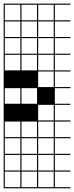

<svg xmlns="http://www.w3.org/2000/svg" viewBox="-20 -747 404 1046"><path d="M363.6 278.8H0V-727.3H363.6V-721.2H278.8V-636.4H363.6V-630.3H278.8V-545.5H363.6V-539.4H278.8V-454.5H363.6V-448.5H278.8V-363.6H363.6V-357.6H278.8V-272.7H363.6V-266.7H278.8V-181.8H363.6V-175.8H278.8V-90.9H363.6V-84.8H278.8V0H363.6V6.1H278.8V90.9H363.6V97H278.8V181.8H363.6V187.9H278.8V272.7H363.6ZM90.9 -636.4V-721.2H6.1V-636.4ZM187.9 -636.4H272.7V-721.2H187.9ZM97 -636.4H181.8V-721.2H97ZM187.9 -545.5H272.7V-630.3H187.9ZM6.1 -545.5H90.9V-630.3H6.1ZM97 -545.5H181.8V-630.3H97ZM187.9 -454.5H272.7V-539.4H187.9ZM6.1 -454.5H90.9V-539.4H6.1ZM97 -454.5H181.8V-539.4H97ZM97 -363.6H181.8V-448.5H97ZM187.9 -363.6H272.7V-448.5H187.9ZM6.1 -363.6H90.9V-448.5H6.1ZM187.9 -272.7H272.7V-357.6H187.9ZM97 -181.8H181.8V-266.7H97ZM6.1 -181.8H90.9V-266.7H6.1ZM187.9 -90.9H272.7V-175.8H187.9ZM97 0H181.8V-84.8H97ZM187.9 0H272.7V-84.8H187.9ZM6.1 0H90.9V-84.8H6.1ZM97 90.9H181.8V6.1H97ZM187.9 90.9H272.7V6.1H187.9ZM6.1 90.9H90.9V6.1H6.1ZM6.1 181.8H90.9V97H6.1ZM97 181.8H181.8V97H97ZM187.9 181.8H272.7V97H187.9ZM181.8 272.7V187.9H6.1V272.7H90.9V187.9H97V272.7ZM272.7 272.7V187.9H187.9V272.7Z"/></svg>

Font: Micro 5 Charted
Style: Regular
Weight: 400
Designer: Sarah Cadigan-Fried
Version: Version 1.000; ttfautohint (v1.8.4.7-5d5b)